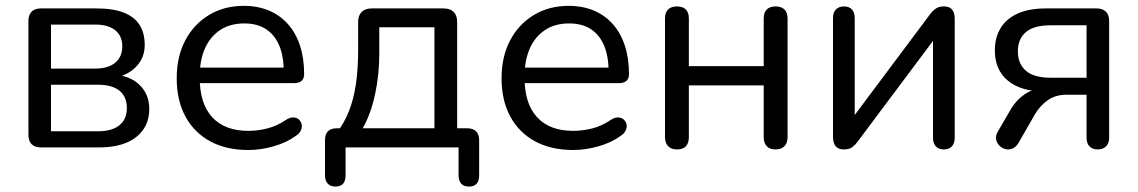

<svg xmlns="http://www.w3.org/2000/svg" viewBox="-20 -516 3982 672"><path d="M123 0Q102 0 90.8 -11.2Q79.5 -22.5 79.5 -43.5V-443Q79.5 -464 90.8 -475.2Q102 -486.5 123 -486.5H318Q376 -486.5 413.2 -471.8Q450.5 -457 468.5 -428.8Q486.5 -400.5 486.5 -358.5Q486.5 -312 454.2 -280.2Q422 -248.5 369.5 -242.5V-255.5Q431.5 -253.5 467 -220.2Q502.5 -187 502.5 -134.5Q502.5 -72.5 456.5 -36.2Q410.5 0 326 0ZM158.5 -56.5H322.5Q371.5 -56.5 397.8 -77.5Q424 -98.5 424 -138Q424 -178 397.8 -198.8Q371.5 -219.5 322.5 -219.5H158.5ZM158.5 -276H314Q358.5 -276 383.2 -296.5Q408 -317 408 -353.5Q408 -390.5 383.2 -410.2Q358.5 -430 314 -430H158.5Z M849 9Q771.5 9 715.5 -21.5Q659.5 -52 629 -108.2Q598.5 -164.5 598.5 -242Q598.5 -318 628.5 -374.8Q658.5 -431.5 711.5 -463.5Q764.5 -495.5 833 -495.5Q882.5 -495.5 921.5 -479Q960.5 -462.5 988 -431.5Q1015.5 -400.5 1030 -356.2Q1044.5 -312 1044.5 -256.5Q1044.5 -241 1035.5 -233Q1026.5 -225 1009.5 -225H662.5V-279.5H989.5L973 -266Q973 -319.5 957.2 -356.8Q941.5 -394 911 -414Q880.5 -434 835 -434Q785 -434 750 -410.5Q715 -387 697 -345.8Q679 -304.5 679 -250V-244Q679 -153 723 -105.5Q767 -58 849 -58Q882 -58 915.8 -66.5Q949.5 -75 981 -96.5Q995 -105.5 1006.8 -105Q1018.5 -104.5 1026 -97.8Q1033.5 -91 1035.8 -81Q1038 -71 1033.2 -60Q1028.5 -49 1015.5 -40.5Q982.5 -16.5 937.2 -3.8Q892 9 849 9Z M1154 137Q1137 137 1127.2 126.8Q1117.5 116.5 1117.5 98V-25.5Q1117.5 -67 1159 -67H1207.5L1157.5 -49.5Q1185 -85.5 1201.5 -127.5Q1218 -169.5 1225.8 -222.5Q1233.5 -275.5 1233.5 -343V-439Q1233.5 -462 1245.8 -474.2Q1258 -486.5 1281 -486.5H1532.5Q1555.5 -486.5 1567.8 -474.2Q1580 -462 1580 -439V-28.5L1541.5 -67H1615.5Q1635.5 -67 1646.2 -56.5Q1657 -46 1657 -25.5V98Q1657 137 1621 137Q1603.5 137 1594.2 126.8Q1585 116.5 1585 98V0H1189.5V98Q1189.5 137 1154 137ZM1249.5 -67H1500.5V-420.5H1307.5V-328.5Q1307.5 -254 1292.5 -185Q1277.5 -116 1249.5 -67Z M1986 9Q1908.5 9 1852.5 -21.5Q1796.5 -52 1766 -108.2Q1735.5 -164.5 1735.5 -242Q1735.5 -318 1765.5 -374.8Q1795.5 -431.5 1848.5 -463.5Q1901.5 -495.5 1970 -495.5Q2019.5 -495.5 2058.5 -479Q2097.5 -462.5 2125 -431.5Q2152.5 -400.5 2167 -356.2Q2181.5 -312 2181.5 -256.5Q2181.5 -241 2172.5 -233Q2163.5 -225 2146.5 -225H1799.5V-279.5H2126.5L2110 -266Q2110 -319.5 2094.2 -356.8Q2078.5 -394 2048 -414Q2017.5 -434 1972 -434Q1922 -434 1887 -410.5Q1852 -387 1834 -345.8Q1816 -304.5 1816 -250V-244Q1816 -153 1860 -105.5Q1904 -58 1986 -58Q2019 -58 2052.8 -66.5Q2086.5 -75 2118 -96.5Q2132 -105.5 2143.8 -105Q2155.5 -104.5 2163 -97.8Q2170.5 -91 2172.8 -81Q2175 -71 2170.2 -60Q2165.5 -49 2152.5 -40.5Q2119.5 -16.5 2074.2 -3.8Q2029 9 1986 9Z M2349.5 7Q2329.5 7 2318.5 -4.2Q2307.5 -15.5 2307.5 -36V-451Q2307.5 -472.5 2318.5 -483Q2329.5 -493.5 2349.5 -493.5Q2369.5 -493.5 2380.2 -483Q2391 -472.5 2391 -451V-284.5H2653V-451Q2653 -472.5 2663.8 -483Q2674.5 -493.5 2694.5 -493.5Q2714.5 -493.5 2725.5 -483Q2736.5 -472.5 2736.5 -451V-36Q2736.5 -15.5 2725.5 -4.2Q2714.5 7 2694.5 7Q2674.5 7 2663.8 -4.2Q2653 -15.5 2653 -36V-217H2391V-36Q2391 -15.5 2380.8 -4.2Q2370.5 7 2349.5 7Z M2934 7Q2922 7 2913.2 2.5Q2904.5 -2 2900 -12.2Q2895.5 -22.5 2895.5 -38V-452.5Q2895.5 -472.5 2905.8 -483Q2916 -493.5 2934 -493.5Q2952 -493.5 2961.8 -483Q2971.5 -472.5 2971.5 -452.5V-80H2946.5L3235.5 -466.5Q3243.5 -477.5 3254.5 -485.5Q3265.5 -493.5 3283.5 -493.5Q3296 -493.5 3304.2 -489Q3312.5 -484.5 3317 -474.8Q3321.5 -465 3321.5 -449V-34Q3321.5 -15 3311.8 -4Q3302 7 3284 7Q3265 7 3255.2 -4Q3245.5 -15 3245.5 -34V-407H3271L2981.5 -20Q2974 -9.5 2963.2 -1.2Q2952.5 7 2934 7Z M3822.5 7Q3803.5 7 3793.2 -3.8Q3783 -14.5 3783 -33.5V-184.5H3713Q3674 -184.5 3646.5 -164.8Q3619 -145 3602 -115.5L3545.5 -17Q3536.5 -1.5 3524 3.8Q3511.5 9 3499 5.8Q3486.5 2.5 3477.5 -6.8Q3468.5 -16 3466.2 -28.8Q3464 -41.5 3472.5 -55.5L3519 -135.5Q3536 -164.5 3564.2 -184.5Q3592.5 -204.5 3621.5 -204.5H3634.5V-196Q3553 -196 3507.5 -233.8Q3462 -271.5 3462 -340Q3462 -384.5 3482 -417.5Q3502 -450.5 3541.8 -468.5Q3581.5 -486.5 3641 -486.5H3818Q3839 -486.5 3850.5 -475.2Q3862 -464 3862 -443V-33.5Q3862 -14.5 3851.2 -3.8Q3840.5 7 3822.5 7ZM3657 -244H3783V-427.5H3657Q3598.5 -427.5 3570.5 -403.5Q3542.5 -379.5 3542.5 -336.5Q3542.5 -293 3570.5 -268.5Q3598.5 -244 3657 -244Z"/></svg>

Font: Nunito ExtraLight
Style: Regular
Weight: 200
Designer: Vernon Adams
Foundry: Vernon Adams
Version: Version 3.602;April 4, 2023;FontCreator 14.0.0.2856 64-bit